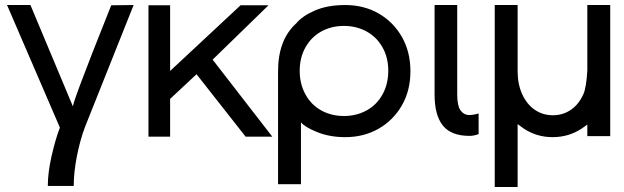

<svg xmlns="http://www.w3.org/2000/svg" viewBox="-20 -530 2479 763"><path d="M273 209H170Q170 156 185 90Q200 24 218 -23L8 -510H101L271 -104Q252 -84 422 -509L511 -510L318 -26Q298 27 285.5 91Q273 155 273 209Z M761 -235 656 -137V13H570V-509H656V-248L936 -509H1047L825 -293L1062 13H956Z M1611 -247Q1611 -170 1577 -111Q1543 -52 1484.5 -18.5Q1426 15 1352 15Q1290 15 1240.5 -5Q1191 -25 1176 -44V202H1085V-243Q1084 -371 1157 -437Q1182 -467 1232 -488.5Q1282 -510 1352 -510Q1426 -510 1484.5 -476.5Q1543 -443 1577 -383.5Q1611 -324 1611 -247ZM1523 -249Q1523 -301 1500 -342Q1477 -383 1436.5 -405Q1396 -427 1347 -427Q1297 -427 1257 -405Q1217 -383 1194 -342Q1171 -301 1171 -249Q1171 -196 1194 -154.5Q1217 -113 1257 -91Q1297 -69 1347 -69Q1396 -69 1436.5 -91Q1477 -113 1500 -154.5Q1523 -196 1523 -249Z M1797 -510V-155Q1797 -111 1809 -93Q1821 -75 1840 -73Q1857 -72 1882 -79V3Q1863 10 1846 10Q1773 10 1740 -31Q1707 -72 1707 -154V-510Z M2314 -510H2405V11H2314V-35Q2314 -35 2293 -20Q2241 15 2176 15Q2112 15 2060 -20Q2032 -42 2037 -34V213H1946V-510H2037V-248Q2037 -195 2055.5 -155Q2074 -115 2105.5 -93.5Q2137 -72 2177 -72Q2217 -72 2248.5 -93.5Q2280 -115 2298 -155Q2310 -181 2314 -250Z"/></svg>

Font: AtCorfu Sans
Style: AtCorfu Sans Regular
Weight: 400
Designer: Kostas Teopoulos
Foundry: Kostas Teopoulos
Version: Version 1.00 July 8, 2025, initial release